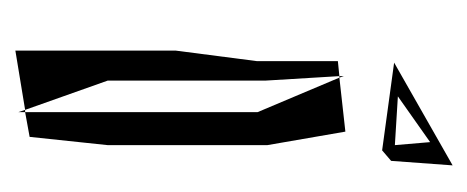

<svg xmlns="http://www.w3.org/2000/svg" viewBox="-204 -416 623 256"><g transform="rotate(90 108.0 -288.5)"><path d="M130 -320V-10L163 -16L174 -120V-333L156 -437L84 -429ZM62 -427V-319L48 -211V3L127 -10L88 -120V-330L82 -429ZM127 -10H130V-1ZM82 -434V-435L84 -429H82ZM195 -498 201 -580 64 -502 181 -486ZM170 -550 174 -503 109 -507Z"/></g></svg>

Font: Quebrada
Style: Regular
Weight: 400
Designer: deFharo
Foundry: deFharo
Version: Version 1.034 2012